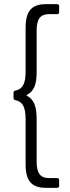

<svg xmlns="http://www.w3.org/2000/svg" viewBox="-20 -788 337 922"><path d="M103 3V-216Q103 -259 91.5 -280.5Q80 -302 54 -307Q45 -309 45 -317V-343Q45 -352 54 -353Q80 -358 91.5 -379.5Q103 -401 103 -443V-656Q103 -715 126 -741.5Q149 -768 199 -768H254Q264 -768 264 -758V-730Q264 -720 254 -720H214Q184 -720 170 -701.5Q156 -683 156 -643V-442Q156 -396 145 -370.5Q134 -345 110 -333Q105 -331 110 -328Q134 -315 145 -289Q156 -263 156 -218V-10Q156 30 170 48.5Q184 67 214 67H254Q264 67 264 77V104Q264 114 254 114H199Q149 114 126 87.5Q103 61 103 3Z"/></svg>

Font: Barlow Light
Style: Regular
Weight: 300
Designer: Jeremy Tribby
Foundry: Tribby Type
Version: Version 1.422